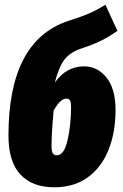

<svg xmlns="http://www.w3.org/2000/svg" viewBox="-20 -777 524 816"><path d="M471 -310Q471 -214 441 -139.5Q411 -65 352.5 -23Q294 19 211 19Q118 19 67 -35Q16 -89 16 -201Q16 -604 270 -688Q329 -707 360 -720.5Q391 -734 428 -757L479 -646Q444 -621 409.5 -604Q375 -587 329 -572Q279 -556 254.5 -524.5Q230 -493 213 -426Q262 -495 337 -495Q394 -495 432.5 -447.5Q471 -400 471 -310ZM282 -322Q282 -342 277.5 -350Q273 -358 263 -358Q250 -358 237.5 -347Q225 -336 208 -308Q199 -212 199 -157Q199 -134 204.5 -125.5Q210 -117 221 -117Q253 -117 267.5 -182.5Q282 -248 282 -322Z"/></svg>

Font: Fira Sans Extra Condensed Black
Style: Italic
Weight: 900
Width: 3
Italic angle: -8°
Designer: Carrois Corporate & Edenspiekermann AG
Foundry: Carrois Corporate GbR & Edenspiekermann AG
Version: Version 4.203